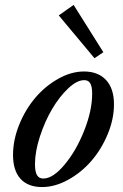

<svg xmlns="http://www.w3.org/2000/svg" viewBox="-20 -738 492 769"><path d="M358.4 -504.9 215.3 -676.3 274.9 -718.3 394 -528.8ZM148.4 11.2Q92.3 11.2 62.3 -21.7Q32.2 -54.7 32.2 -117.2Q32.2 -177.7 57.1 -239Q82 -300.3 121.6 -346.7Q161.1 -393.1 213.1 -422.4Q265.1 -451.7 316.4 -451.7Q373 -451.7 404.8 -417.5Q436.5 -383.3 436.5 -320.3Q436.5 -261.2 411.4 -200.7Q386.2 -140.1 346.2 -93.8Q306.2 -47.4 253.2 -18.1Q200.2 11.2 148.4 11.2ZM153.3 -22.9Q191.9 -22.9 238.3 -78.1Q284.7 -133.3 316.9 -214.1Q349.1 -294.9 349.1 -362.8Q349.1 -391.1 341.6 -404.1Q334 -417 317.4 -417Q288.1 -417 252.9 -383.8Q217.8 -350.6 188.7 -301.3Q159.7 -252 139.9 -191.4Q120.1 -130.9 120.1 -80.6Q120.1 -50.3 128.2 -36.6Q136.2 -22.9 153.3 -22.9Z"/></svg>

Font: Elstob 10pt Medium
Style: Italic
Weight: 500
Italic angle: -20°
Designer: Peter S. Baker
Version: Version 1.015